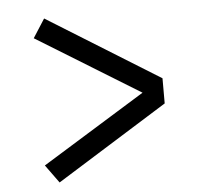

<svg xmlns="http://www.w3.org/2000/svg" viewBox="-45 -641 690 654"><g transform="rotate(-5 300.0 -313.5)"><path d="M129 -594 88 -530 441 -313 88 -95 133 -33 513 -270V-356Z"/></g></svg>

Font: FiraMono Nerd Font
Style: Regular
Weight: 400
Designer: Carrois Corporate & Edenspiekermann AG
Foundry: Carrois Corporate GbR & Edenspiekermann AG
Version: Version 003.206;Nerd Fonts 3.3.0